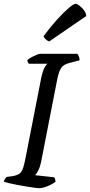

<svg xmlns="http://www.w3.org/2000/svg" viewBox="-30 -986 472 1006"><path d="M174 0Q167 0 149 -2.5Q131 -5 107 -9Q83 -13 59 -17.5Q35 -22 16.5 -26.5Q-2 -31 -10 -34Q-8 -42 -3.5 -49Q1 -56 5 -59L35 -63Q60 -67 72.5 -76.5Q85 -86 91.5 -107Q98 -128 105 -164L185 -573Q195 -620 205.5 -635.5Q216 -651 218 -652H121Q119 -655 116.5 -659Q114 -663 113 -671Q120 -678 134 -685.5Q148 -693 161.5 -698.5Q175 -704 180 -704H375Q379 -700 383 -690.5Q387 -681 387 -670L337 -657Q303 -649 290.5 -630Q278 -611 270 -571L185 -136Q180 -111 170.5 -93Q161 -75 154 -68L254 -57Q257 -53 259 -46Q261 -39 261 -34Q245 -21 219 -10.5Q193 0 174 0ZM228 -769Q218 -772 209 -780.5Q200 -789 198 -796Q235 -846 269.5 -884Q304 -922 330 -944Q356 -966 366 -966Q374 -966 387 -956Q400 -946 410.5 -931.5Q421 -917 422 -902Z"/></svg>

Font: Texturina 12pt Medium
Style: Italic
Weight: 500
Italic angle: -11°
Designer: Guillermo Torres Carreño
Foundry: Omnibus-Type
Version: Version 1.002